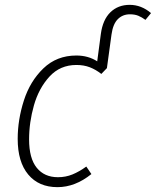

<svg xmlns="http://www.w3.org/2000/svg" viewBox="-20 -761 643 792"><path d="M603 -707 580 -679Q565 -690 550.5 -696Q536 -702 516 -702Q486 -702 466 -682Q446 -662 440 -619L421 -480L398 -456Q375 -474 350.5 -483.5Q326 -493 295 -493Q228 -493 184 -445Q140 -397 120 -326.5Q100 -256 100 -186Q100 -108 131.5 -69Q163 -30 219 -30Q251 -30 279 -41.5Q307 -53 336 -74L357 -43Q290 11 217 11Q140 11 96.5 -41Q53 -93 53 -188Q53 -267 78.5 -346.5Q104 -426 159 -479Q214 -532 295 -532Q344 -532 381 -508L396 -621Q404 -680 435.5 -710.5Q467 -741 515 -741Q563 -741 603 -707Z"/></svg>

Font: Fira Sans Condensed ExtraLight
Style: Italic
Weight: 275
Width: 3
Italic angle: -8°
Designer: Carrois Corporate & Edenspiekermann AG
Foundry: Carrois Corporate GbR & Edenspiekermann AG
Version: Version 4.203